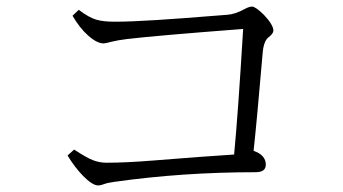

<svg xmlns="http://www.w3.org/2000/svg" viewBox="-20 -666 1040 583"><path d="M690.9 -196.8Q703.1 -325.2 718.3 -578.1Q450.7 -557.6 365.2 -547.4Q336.9 -543.9 317.9 -539.1Q300.3 -534.2 294.9 -534.2Q273.9 -534.2 247.1 -558.6Q221.7 -581.1 200.2 -618.2L219.2 -636.2Q249.5 -612.8 273.4 -606Q293.5 -600.1 329.1 -600.1Q374.5 -600.1 453.1 -605Q518.1 -608.9 669.9 -621.1Q694.3 -622.6 724.1 -639.2Q736.8 -646 745.1 -646Q755.9 -646 781.2 -621.1Q810.1 -590.3 810.1 -573.2Q810.1 -564 795.9 -553.2Q781.2 -542.5 777.8 -507.8Q759.8 -296.9 750 -208Q787.1 -195.3 787.1 -166Q787.1 -143.1 756.3 -143.1Q534.7 -143.1 327.1 -113.8Q305.2 -110.8 295.9 -106.9Q286.1 -103 277.8 -103Q260.7 -103 231.9 -132.3Q207.5 -157.2 185.1 -193.8L205.1 -211.9Q242.2 -187.5 260.7 -180.2Q281.2 -171.9 303.2 -171.9Q362.8 -171.9 446.3 -178.7Q597.2 -190.9 690.9 -196.8Z"/></svg>

Font: I.Ming
Style: Regular
Weight: 400
Designer: Ichiten Fonts Project
Version: Version 6.11; Dec 27, 2019